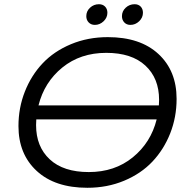

<svg xmlns="http://www.w3.org/2000/svg" viewBox="-20 -883 890 910"><path d="M394 7Q240.5 7 154 -72.8Q67.5 -152.5 67.5 -285.5Q67.5 -372 97.8 -448.8Q128 -525.5 182 -582.8Q236 -640 316.2 -673.5Q396.5 -707 491 -707Q644.5 -707 730.8 -627.2Q817 -547.5 817 -414.5Q817 -328 786.8 -251.2Q756.5 -174.5 702.5 -117.2Q648.5 -60 568.5 -26.5Q488.5 7 394 7ZM449 -863Q467 -863 478 -851.8Q489 -840.5 489 -822.5Q489 -799.5 471 -782.2Q453 -765 429.5 -765Q411.5 -765 400.2 -776.8Q389 -788.5 389 -806.5Q389 -830 406.8 -846.5Q424.5 -863 449 -863ZM618 -863Q636 -863 646.8 -851.8Q657.5 -840.5 657.5 -822.5Q657.5 -799.5 639.5 -782.2Q621.5 -765 598 -765Q580 -765 569 -776.8Q558 -788.5 558 -806.5Q558 -830 575.8 -846.5Q593.5 -863 618 -863ZM401 -67.5Q523.5 -67.5 609.2 -137.2Q695 -207 722.5 -317H152Q151 -308 151 -290Q151 -188 215.8 -127.8Q280.5 -67.5 401 -67.5ZM483.5 -632.5Q361 -632.5 275.5 -563Q190 -493.5 162.5 -383.5H733Q734 -400.5 734 -410Q734 -512 669 -572.2Q604 -632.5 483.5 -632.5Z"/></svg>

Font: Argentum Sans Light
Style: Italic
Weight: 300
Italic angle: -11.3°
Designer: Julieta Ulanovsky (font), Owen Earl (portions from Jones font), Cristiano Sobral (main changes and remaster)
Foundry: Julieta Ulanovsky (font), Owen Earl (portions from Jones font), Cristiano Sobral (main changes and remaster)
Version: Version 3.127